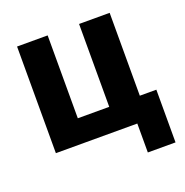

<svg xmlns="http://www.w3.org/2000/svg" viewBox="-120 -624 839 873"><g transform="rotate(-20 300.0 -188.0)"><path d="M449 0H55V-516H203V-115H355V-516H503V-115H583V140H449Z"/></g></svg>

Font: iA Writer Mono V
Style: Regular
Weight: 400
Designer: Mike Abbink, Paul van der Laan, Pieter van Rosmalen
Foundry: Bold Monday
Version: Version 2.000